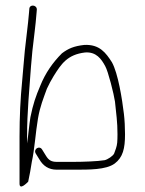

<svg xmlns="http://www.w3.org/2000/svg" viewBox="-20 -670 518 688"><path d="M85 -637 84 -625C80 -576.9 74.2 -539 69 -489L64 -433C62.7 -415 61.2 -397.7 59.5 -381C53.1 -317.1 50 -249.4 50 -182V-12C50 13.1 77.3 -15.3 81 -19C83 -30.3 85.3 -42 88 -54L94 -90C103.8 -133.9 107.7 -196.8 116 -245C123.8 -290 135.3 -316.5 148 -352C154.9 -366.9 164.2 -384.6 172 -397C199.5 -441 221.3 -474.5 285 -482C325 -484.9 343.3 -458.5 357 -433C367.5 -415 388.2 -332.5 392 -306C396.4 -262 401 -234.2 401 -189C401 -177.7 400.7 -167.7 400 -159C398.7 -144.3 393.1 -130.9 389 -120C385.1 -111 365.4 -98.3 355 -96C329.7 -91.8 277.6 -90 245 -90H183C164.2 -90 153.9 -96.1 144 -113L131 -134C121.6 -150 98.7 -136 108 -120L121 -99C134.6 -75.4 154.7 -62 183 -62H245C298 -62 359.8 -61.1 391 -84C420.5 -106.2 428 -137.9 428 -189C428 -213.2 426.6 -240.1 424 -262C417.8 -314.4 403.1 -407.7 381 -447C359.4 -480.6 336.9 -511.7 282 -509C245 -504.9 225.1 -496.3 202 -479C169.6 -446.6 142.7 -408.8 124 -362C108.4 -325.6 98.4 -296.9 89 -250C84.4 -222.5 81.7 -186.5 77 -156V-182C77 -267.7 85.3 -351.2 91 -431L96 -487C101.4 -537 107.3 -575.7 111 -624L112 -636C112 -653.2 85 -655.8 85 -637Z"/></svg>

Font: Take Off
Style: Regular, Eh
Weight: 400
Foundry: Cannot Into Space Fonts
Version: Version 0.89